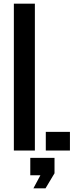

<svg xmlns="http://www.w3.org/2000/svg" viewBox="-20 -820 410 1046"><path d="M55.5 0V-800H170V0ZM229.5 0V-101.5H361V0ZM162 206 200 135H145V40H277V124L228 206Z"/></svg>

Font: Big Shoulders Stencil Text Thin
Style: Bold
Weight: 700
Version: Version 2.001